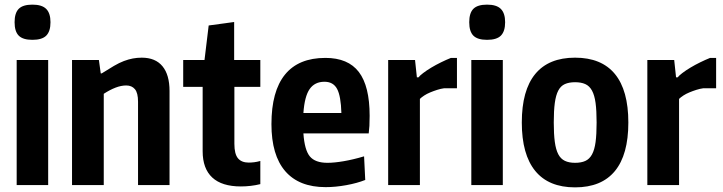

<svg xmlns="http://www.w3.org/2000/svg" viewBox="-20 -799 3122 829"><path d="M120 -627Q79 -627 61 -645Q43 -663 43 -703Q43 -743 61 -761Q79 -779 120 -779Q161 -779 179.5 -760.5Q198 -742 198 -703Q198 -664 180 -645.5Q162 -627 120 -627ZM52 -540H188V0H52Z M291 -540H407L415 -482H419Q449 -501 472 -514.5Q495 -528 515 -535.5Q535 -543 553.5 -546.5Q572 -550 592 -550Q651 -550 681.5 -513Q712 -476 712 -406V0H576V-360Q576 -398 562.5 -414Q549 -430 525 -430Q503 -430 478.5 -420.5Q454 -411 428 -394V0H291Z M1020 6Q938 6 896.5 -32.5Q855 -71 855 -146V-424H771V-540H863L881 -689L991 -704V-540H1104V-424H992V-178Q992 -134 1007.5 -115.5Q1023 -97 1054 -97Q1065 -97 1077.5 -98.5Q1090 -100 1104 -104V-4Q1084 1 1062.5 3.5Q1041 6 1020 6Z M1386 9Q1271 9 1211.5 -60Q1152 -129 1152 -263Q1152 -405 1210.5 -477Q1269 -549 1385 -549Q1483 -549 1529.5 -488Q1576 -427 1576 -299Q1576 -271 1575 -255.5Q1574 -240 1572 -223H1290Q1295 -151 1318 -123.5Q1341 -96 1394 -96Q1423 -96 1464 -103Q1505 -110 1552 -124L1557 -22Q1522 -8 1475 0.5Q1428 9 1386 9ZM1381 -446Q1339 -446 1317 -414.5Q1295 -383 1290 -311H1454Q1452 -384 1435.5 -415Q1419 -446 1381 -446Z M1656 -540H1772L1780 -465H1787Q1792 -472 1807 -483.5Q1822 -495 1842 -507Q1862 -519 1884.5 -530Q1907 -541 1927 -549H1953V-418H1898Q1883 -416 1867.5 -411Q1852 -406 1837.5 -400Q1823 -394 1811.5 -386.5Q1800 -379 1793 -372V0H1656Z M2083 -627Q2042 -627 2024 -645Q2006 -663 2006 -703Q2006 -743 2024 -761Q2042 -779 2083 -779Q2124 -779 2142.5 -760.5Q2161 -742 2161 -703Q2161 -664 2143 -645.5Q2125 -627 2083 -627ZM2015 -540H2151V0H2015Z M2463 10Q2349 10 2291 -61Q2233 -132 2233 -270Q2233 -409 2291 -479.5Q2349 -550 2463 -550Q2577 -550 2635 -479.5Q2693 -409 2693 -270Q2693 -131 2635 -60.5Q2577 10 2463 10ZM2463 -96Q2489 -96 2507 -104Q2525 -112 2536 -132Q2547 -152 2551.5 -185.5Q2556 -219 2556 -270Q2556 -321 2551.5 -354.5Q2547 -388 2536 -408Q2525 -428 2507 -436Q2489 -444 2463 -444Q2437 -444 2419 -436Q2401 -428 2390.5 -408Q2380 -388 2375.5 -354.5Q2371 -321 2371 -270Q2371 -220 2375.5 -186.5Q2380 -153 2390.5 -133Q2401 -113 2419 -104.5Q2437 -96 2463 -96Z M2775 -540H2891L2899 -465H2906Q2911 -472 2926 -483.5Q2941 -495 2961 -507Q2981 -519 3003.5 -530Q3026 -541 3046 -549H3072V-418H3017Q3002 -416 2986.5 -411Q2971 -406 2956.5 -400Q2942 -394 2930.5 -386.5Q2919 -379 2912 -372V0H2775Z"/></svg>

Font: Encode Sans Compressed
Style: Bold
Weight: 700
Designer: Pablo Impallari, Andres Torresi
Foundry: Pablo Impallari, Andres Torresi
Version: Version 1.000; ttfautohint (v1.00) -l 8 -r 50 -G 200 -x 14 -